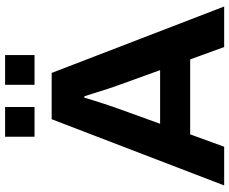

<svg xmlns="http://www.w3.org/2000/svg" viewBox="-94 -818 912 764"><g transform="rotate(-90 362.0 -436.0)"><path d="M6.1 0 269.6 -686.4H453.8L718.1 0H556.9L507.6 -135.3H209.4L160.1 0ZM251.5 -254.9H464.9L403.7 -424.4Q398.7 -438 391 -461.4Q383.2 -484.7 375.4 -510.6Q367.6 -536.5 361 -556.3H355.4Q349.8 -536.7 341.8 -511.3Q333.7 -486 325.9 -462.7Q318.1 -439.3 312.7 -424.4ZM199.9 -754.6V-871.7H318.2V-754.6ZM406.6 -754.6V-871.7H524.9V-754.6Z"/></g></svg>

Font: Archivo Variable SemiBold
Style: Regular
Weight: 600
Designer: Hector Gatti
Foundry: Omnibus-Type
Version: Version 2.001